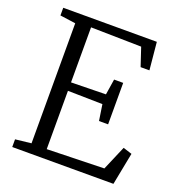

<svg xmlns="http://www.w3.org/2000/svg" viewBox="-134 -852 888 962"><g transform="rotate(20 310.0 -371.5)"><path d="M122.5 -50.5V-690.5L39.5 -702V-743H538.5L552.5 -596H505.5L473 -693.5L204 -698.5V-405L389 -408.5L402 -492H450.5V-271H402L389 -356.5L204 -360V-49L508.5 -57L564 -187L611 -172L577.5 0H38V-41Z"/></g></svg>

Font: Merriweather 28pt Light
Style: Regular
Weight: 300
Version: Version 2.100